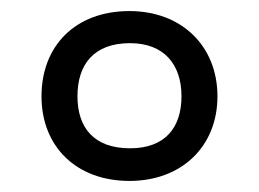

<svg xmlns="http://www.w3.org/2000/svg" viewBox="-20 -744 468 347"><path d="M214 -417C308 -417 373 -479 373 -570C373 -661 308 -724 214 -724C116 -724 55 -661 55 -570C55 -479 118 -417 214 -417ZM215 -476C149 -476 120 -514 120 -570C120 -628 150 -666 215 -666C276 -666 308 -628 308 -570C308 -514 279 -476 215 -476Z"/></svg>

Font: Noto Sans Bengali
Style: Regular
Weight: 400
Designer: Jelle Bosma - Monotype Design Team
Foundry: Monotype Imaging Inc.
Version: Version 2.003